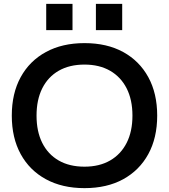

<svg xmlns="http://www.w3.org/2000/svg" viewBox="-20 -963 873 993"><path d="M417 10Q302 10 217.5 -36Q133 -82 87 -166Q41 -250 41 -365Q41 -480 87 -564Q133 -648 217.5 -694Q302 -740 417 -740Q533 -740 617 -694Q701 -648 747 -564Q793 -480 793 -365Q793 -250 747 -166Q701 -82 617 -36Q533 10 417 10ZM417 -101Q494 -101 549.5 -133Q605 -165 635 -224Q665 -283 665 -365Q665 -447 635 -506Q605 -565 549.5 -597Q494 -629 417 -629Q339 -629 283.5 -597Q228 -565 198.5 -506Q169 -447 169 -365Q169 -283 198.5 -224Q228 -165 283.5 -133Q339 -101 417 -101ZM476 -807V-943H612V-807ZM219 -807V-943H355V-807Z"/></svg>

Font: M PLUS 1 SemiBold
Style: Regular
Weight: 600
Designer: Coji Morishita
Foundry: UNDERFOREST DESIGN
Version: Version 1.001